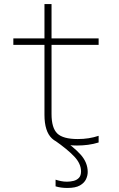

<svg xmlns="http://www.w3.org/2000/svg" viewBox="-20 -710 590 950"><path d="M313 220Q297 220 282.5 218Q268 216 255 212V179Q267 183 281.5 186Q296 189 311 189Q328 189 344 185Q360 181 370.5 170Q381 159 381 138Q381 100 347.5 64.5Q314 29 251 -15L280 -26Q343 15 378.5 54.5Q414 94 414 141Q414 159 405.5 177Q397 195 375.5 207.5Q354 220 313 220ZM361 10Q274 10 237 -25Q200 -60 200 -142V-488H46V-520H200V-690H235V-520H468V-488H235V-146Q235 -77 263.5 -49.5Q292 -22 365 -22Q393 -22 418.5 -26Q444 -30 468 -38V-5Q442 3 415.5 6.5Q389 10 361 10Z"/></svg>

Font: M PLUS Code Latin SemiExpanded ExtraLight
Style: Regular
Weight: 250
Width: 6
Designer: Coji Morishita
Foundry: UNDERFOREST DESIGN
Version: Version 1.002; ttfautohint (v1.8.3)